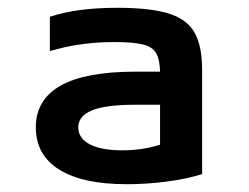

<svg xmlns="http://www.w3.org/2000/svg" viewBox="-20 -758 640 493"><path d="M306 -285Q192 -285 132 -322.5Q72 -360 72 -431Q72 -502 135.5 -538Q199 -574 328 -574H441V-489H325Q251 -489 216 -474.5Q181 -460 181 -431Q181 -403 210.5 -387.5Q240 -372 294 -372Q328 -372 358 -378Q388 -384 411 -394L391 -335V-569Q391 -603 381.5 -620.5Q372 -638 346.5 -644Q321 -650 274 -650Q246 -650 221.5 -648Q197 -646 170.5 -641.5Q144 -637 108 -627V-715Q145 -727 187.5 -732.5Q230 -738 282 -738Q365 -738 412.5 -723.5Q460 -709 479.5 -674.5Q499 -640 499 -579V-311Q462 -299 410 -292Q358 -285 306 -285Z"/></svg>

Font: M PLUS Code Latin Expanded Medium
Style: Regular
Weight: 500
Width: 7
Designer: Coji Morishita
Foundry: UNDERFOREST DESIGN
Version: Version 1.002; ttfautohint (v1.8.3)